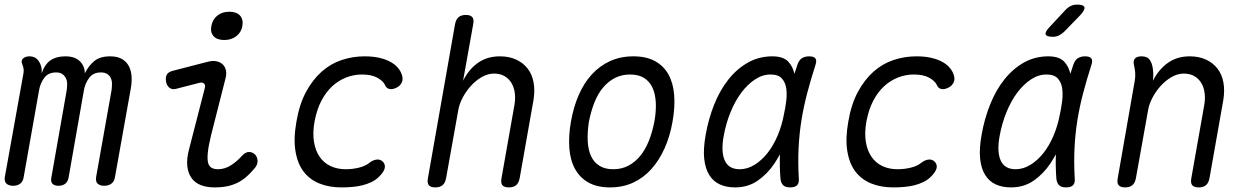

<svg xmlns="http://www.w3.org/2000/svg" viewBox="-35 -805 5455 835"><path d="M22 3Q4 3 -6.5 -6Q-17 -15 -14 -35L67 -486Q69 -496 67.5 -505.5Q66 -515 62 -525Q55 -542 65.5 -551Q76 -560 93 -560Q111 -560 122.5 -551Q134 -542 141 -525Q145 -515 146 -505.5Q147 -496 146 -486Q160 -526 185 -543Q210 -560 249 -560Q291 -560 312.5 -538.5Q334 -517 334 -486Q350 -519 375 -539.5Q400 -560 444 -560Q475 -560 494.5 -549Q514 -538 524.5 -519Q535 -500 537 -475Q539 -450 534 -421L465 -35Q462 -15 449 -6Q436 3 418 3Q400 3 390 -6Q380 -15 383 -35L450 -412Q452 -427 452 -440.5Q452 -454 447 -465Q442 -476 431.5 -483Q421 -490 404 -490Q370 -490 352.5 -466Q335 -442 330 -413L263 -31Q259 -13 247.5 -5Q236 3 219 3Q203 3 194 -5Q185 -13 188 -31L255 -412Q257 -426 257 -440Q257 -454 251.5 -465Q246 -476 236 -483Q226 -490 209 -490Q175 -490 157.5 -466.5Q140 -443 135 -413L68 -35Q65 -15 52.5 -6Q40 3 22 3Z M732 -419Q715 -414 703 -422.5Q691 -431 687 -450Q684 -470 691 -481.5Q698 -493 720 -498L867 -536Q890 -542 906.5 -538.5Q923 -535 933.5 -525Q944 -515 947.5 -499.5Q951 -484 946 -465L883 -217Q872 -172 869 -143.5Q866 -115 869.5 -99Q873 -83 884 -76Q895 -69 913 -69Q942 -69 969 -86Q996 -103 1018 -128Q1033 -144 1047.5 -144Q1062 -144 1072 -135Q1084 -125 1085 -107Q1086 -89 1073 -74Q1055 -52 1036.5 -36Q1018 -20 997.5 -10Q977 0 953 5Q929 10 898 10Q865 10 839.5 0.5Q814 -9 798.5 -30Q783 -51 779.5 -83Q776 -115 788 -159L856 -423Q859 -436 852 -442Q845 -448 833 -445ZM940 -631Q909 -631 894 -647.5Q879 -664 884 -691Q889 -720 910 -737Q931 -754 962 -754Q994 -754 1009 -737Q1024 -720 1019 -691Q1014 -664 992.5 -647.5Q971 -631 940 -631Z M1254 -275Q1267 -352 1296 -405.5Q1325 -459 1364 -493.5Q1403 -528 1451 -544Q1499 -560 1550 -560Q1586 -560 1613 -554Q1640 -548 1660 -537.5Q1680 -527 1692 -514Q1704 -501 1710 -487Q1720 -464 1713 -448Q1706 -432 1690 -424Q1672 -415 1658.5 -418Q1645 -421 1639 -436Q1631 -453 1606 -467Q1581 -481 1539 -481Q1504 -481 1470.5 -468Q1437 -455 1409.5 -429.5Q1382 -404 1362.5 -366.5Q1343 -329 1333 -277Q1324 -227 1330.5 -188Q1337 -149 1355.5 -122.5Q1374 -96 1403 -82.5Q1432 -69 1469 -69Q1498 -69 1526.5 -76Q1555 -83 1573 -98Q1587 -109 1603 -111Q1619 -113 1631 -101Q1636 -95 1638 -88Q1640 -81 1638 -73Q1636 -65 1630 -56Q1624 -47 1614 -37Q1599 -22 1580 -13Q1561 -4 1540.5 1Q1520 6 1497 8Q1474 10 1450 10Q1396 10 1354 -7Q1312 -24 1285.5 -58.5Q1259 -93 1250 -147.5Q1241 -202 1254 -275Z M1958 -326 1905 -30Q1901 -9 1889.5 0.5Q1878 10 1858 10Q1838 10 1830 0.5Q1822 -9 1826 -30L1944 -700Q1948 -721 1959.5 -730.5Q1971 -740 1991 -740Q2011 -740 2019 -730.5Q2027 -721 2023 -700L1979 -454Q2004 -504 2044 -532Q2084 -560 2139 -560Q2179 -560 2209.5 -546Q2240 -532 2259.5 -507Q2279 -482 2285.5 -447Q2292 -412 2285 -369L2225 -30Q2221 -9 2209.5 0.5Q2198 10 2178 10Q2158 10 2150 0.5Q2142 -9 2146 -30L2202 -347Q2207 -374 2204 -399Q2201 -424 2190 -443Q2179 -462 2160 -473.5Q2141 -485 2113 -485Q2086 -485 2059.5 -469.5Q2033 -454 2012 -430.5Q1991 -407 1976.5 -379Q1962 -351 1958 -326Z M2618 10Q2562 10 2524.5 -11Q2487 -32 2466 -70Q2445 -108 2441 -160.5Q2437 -213 2448 -276Q2459 -339 2481.5 -391Q2504 -443 2538 -480.5Q2572 -518 2617.5 -539Q2663 -560 2720 -560Q2776 -560 2814 -539Q2852 -518 2872.5 -480.5Q2893 -443 2897 -391Q2901 -339 2890 -277Q2879 -213 2855.5 -160.5Q2832 -108 2798 -70Q2764 -32 2719 -11Q2674 10 2618 10ZM2632 -69Q2668 -69 2697 -84Q2726 -99 2748.5 -126Q2771 -153 2786.5 -191.5Q2802 -230 2811 -277Q2819 -322 2817 -359.5Q2815 -397 2802.5 -424Q2790 -451 2766 -466Q2742 -481 2705 -481Q2669 -481 2639.5 -466Q2610 -451 2587.5 -424Q2565 -397 2550 -359Q2535 -321 2526 -275Q2519 -229 2521 -191Q2523 -153 2535.5 -126Q2548 -99 2572 -84Q2596 -69 2632 -69Z M3162 10Q3124 10 3095.5 -3Q3067 -16 3049.5 -44Q3032 -72 3027.5 -115Q3023 -158 3034 -219Q3046 -288 3071 -350.5Q3096 -413 3133 -459.5Q3170 -506 3218 -533Q3266 -560 3324 -560Q3372 -560 3394 -536Q3413 -515 3420 -484Q3426 -502 3432 -521Q3439 -543 3452 -551.5Q3465 -560 3484 -560Q3505 -560 3511.5 -550.5Q3518 -541 3511 -521Q3491 -459 3475.5 -400Q3460 -341 3450.5 -282Q3441 -223 3438 -160.5Q3435 -98 3439 -29Q3441 -9 3431.5 0.5Q3422 10 3401.5 10Q3381 10 3371 0.5Q3361 -9 3359 -29Q3355 -84 3357 -134Q3346 -114 3333 -94Q3303 -49 3260.5 -19.5Q3218 10 3162 10ZM3182 -69Q3215 -69 3246 -88Q3277 -107 3302.5 -139Q3328 -171 3346.5 -214.5Q3365 -258 3374 -306Q3380 -333 3384 -363.5Q3388 -394 3384.5 -420Q3381 -446 3365.5 -463.5Q3350 -481 3316 -481Q3281 -481 3248.5 -459.5Q3216 -438 3189 -402Q3162 -366 3142 -317Q3122 -268 3112 -212Q3100 -145 3117 -107Q3134 -69 3182 -69Z M3654 -275Q3667 -352 3696 -405.5Q3725 -459 3764 -493.5Q3803 -528 3851 -544Q3899 -560 3950 -560Q3986 -560 4013 -554Q4040 -548 4060 -537.5Q4080 -527 4092 -514Q4104 -501 4110 -487Q4120 -464 4113 -448Q4106 -432 4090 -424Q4072 -415 4058.5 -418Q4045 -421 4039 -436Q4031 -453 4006 -467Q3981 -481 3939 -481Q3904 -481 3870.5 -468Q3837 -455 3809.5 -429.5Q3782 -404 3762.5 -366.5Q3743 -329 3733 -277Q3724 -227 3730.5 -188Q3737 -149 3755.5 -122.5Q3774 -96 3803 -82.5Q3832 -69 3869 -69Q3898 -69 3926.5 -76Q3955 -83 3973 -98Q3987 -109 4003 -111Q4019 -113 4031 -101Q4036 -95 4038 -88Q4040 -81 4038 -73Q4036 -65 4030 -56Q4024 -47 4014 -37Q3999 -22 3980 -13Q3961 -4 3940.5 1Q3920 6 3897 8Q3874 10 3850 10Q3796 10 3754 -7Q3712 -24 3685.5 -58.5Q3659 -93 3650 -147.5Q3641 -202 3654 -275Z M4362 10Q4324 10 4295.5 -3Q4267 -16 4249.5 -44Q4232 -72 4227.5 -115Q4223 -158 4234 -219Q4246 -288 4271 -350.5Q4296 -413 4333 -459.5Q4370 -506 4418 -533Q4466 -560 4524 -560Q4572 -560 4594 -536Q4613 -515 4620 -484Q4626 -502 4632 -521Q4639 -543 4652 -551.5Q4665 -560 4684 -560Q4705 -560 4711.5 -550.5Q4718 -541 4711 -521Q4691 -459 4675.5 -400Q4660 -341 4650.5 -282Q4641 -223 4638 -160.5Q4635 -98 4639 -29Q4641 -9 4631.5 0.5Q4622 10 4601.5 10Q4581 10 4571 0.5Q4561 -9 4559 -29Q4555 -84 4557 -134Q4546 -114 4533 -94Q4503 -49 4460.5 -19.5Q4418 10 4362 10ZM4382 -69Q4415 -69 4446 -88Q4477 -107 4502.5 -139Q4528 -171 4546.5 -214.5Q4565 -258 4574 -306Q4580 -333 4584 -363.5Q4588 -394 4584.5 -420Q4581 -446 4565.5 -463.5Q4550 -481 4516 -481Q4481 -481 4448.5 -459.5Q4416 -438 4389 -402Q4362 -366 4342 -317Q4322 -268 4312 -212Q4300 -145 4317 -107Q4334 -69 4382 -69ZM4544 -645Q4516 -645 4512.5 -655.5Q4509 -666 4530 -688L4599 -762Q4609 -773 4621.5 -779Q4634 -785 4649 -785Q4677 -785 4681 -774Q4685 -763 4663 -739L4592 -666Q4581 -656 4569.5 -650.5Q4558 -645 4544 -645Z M4929 -560Q4950 -560 4960.5 -550Q4971 -540 4976 -520Q4980 -504 4980.5 -487.5Q4981 -471 4979 -454Q5004 -503 5044 -531.5Q5084 -560 5139 -560Q5179 -560 5209.5 -546Q5240 -532 5259.5 -507Q5279 -482 5285.5 -447Q5292 -412 5285 -369L5225 -30Q5221 -9 5209.5 0.5Q5198 10 5178 10Q5158 10 5150 0.5Q5142 -9 5146 -30L5202 -347Q5207 -374 5204 -399Q5201 -424 5190 -443Q5179 -462 5160 -473.5Q5141 -485 5113 -485Q5086 -485 5059.5 -469.5Q5033 -454 5012 -430.5Q4991 -407 4976.5 -379Q4962 -351 4958 -326L4905 -30Q4901 -9 4889.5 0.5Q4878 10 4858 10Q4838 10 4830 0.5Q4822 -9 4826 -30L4900 -454Q4903 -470 4902 -487Q4901 -504 4897 -520Q4892 -540 4900.5 -550Q4909 -560 4929 -560Z"/></svg>

Font: Maple Mono NL Light
Style: Italic
Weight: 300
Italic angle: -10°
Monospace: yes
Designer: subframe7536
Version: Version 7.000